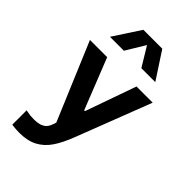

<svg xmlns="http://www.w3.org/2000/svg" viewBox="-296 -917 1211 1211"><g transform="rotate(45 310.0 -311.5)"><path d="M32.6 -534.2H186.3L320.9 -194.5H327.9L447.9 -534.2H592.2L399.2 -33.9Q368.8 45.4 335.1 94.5Q301.5 143.7 252.4 169.5Q203.3 195.3 131.2 195.3Q117.2 195.3 102.9 194.2Q88.7 193.2 75.2 191.5Q69.7 190.9 64.2 189.9V61.8Q69.6 63.2 75.2 64.2Q90 67.2 104.7 68.8Q119.3 70.2 135.3 70.2Q171 70.2 192.9 62Q214.8 53.8 226.8 38.8Q238.8 23.8 246.2 0.8L274.8 -92.9L308.5 -19.5L280.7 54.5ZM225.6 -817.7H394.4L512.2 -637.4H388L293.5 -793.1H326.5L232 -637.4H107.8Z"/></g></svg>

Font: Monaspace Neon Var ExtraLight
Style: Regular
Weight: 200
Designer: Riley Cran and the Lettermatic Team
Version: Version 1.200 (Monaspace Neon Var)